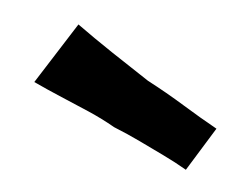

<svg xmlns="http://www.w3.org/2000/svg" viewBox="-28 -782 268 207"><g transform="rotate(5 106.5 -678.0)"><path d="M179 -605Q167 -612 153.5 -618.5Q140 -625 126.5 -631.5Q113 -638 98 -644Q84 -652 69 -658.5Q54 -665 38.5 -671.5Q23 -678 8 -685L50 -751Q68 -738 89 -724Q110 -710 130 -697Q151 -686 170.5 -674Q190 -662 208 -652Z"/></g></svg>

Font: Truculenta SemiBold
Style: Regular
Weight: 600
Version: Version 1.002